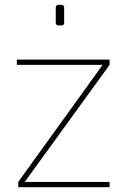

<svg xmlns="http://www.w3.org/2000/svg" viewBox="-20 -779 526 799"><path d="M56 0V-22L407 -509H50V-531H436V-509L83 -22H436V0ZM224 -673Q212 -673 212 -685V-747Q212 -759 224 -759H235Q241 -759 244 -755.5Q247 -752 247 -747V-685Q247 -673 235 -673Z"/></svg>

Font: Exo Thin Thin
Style: Regular
Weight: 250
Version: Version 2.000